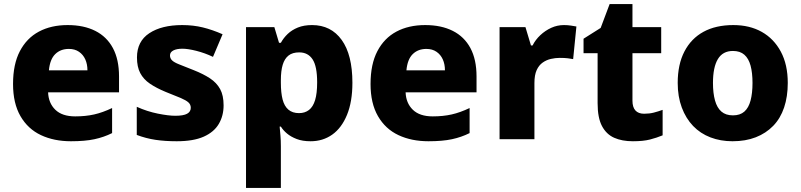

<svg xmlns="http://www.w3.org/2000/svg" viewBox="-20 -683 3930 942"><path d="M312 -560Q391 -560 447.5 -531.5Q504 -503 534 -447Q564 -391 564 -308V-230H216Q218 -177 251.5 -144.5Q285 -112 349 -112Q400 -112 442 -121.5Q484 -131 530 -153V-30Q490 -10 443.5 0Q397 10 328 10Q245 10 181 -20Q117 -50 80.5 -113Q44 -176 44 -271Q44 -368 77.5 -432Q111 -496 171 -528Q231 -560 312 -560ZM318 -443Q277 -443 251 -417.5Q225 -392 220 -338H409Q409 -368 398.5 -391.5Q388 -415 367.5 -429Q347 -443 318 -443Z M1077 -166Q1077 -115 1053.5 -75Q1030 -35 979.5 -12.5Q929 10 847 10Q789 10 742.5 3Q696 -4 651 -21V-159Q702 -136 754.5 -125.5Q807 -115 840 -115Q880 -115 898 -125Q916 -135 916 -154Q916 -170 904.5 -180.5Q893 -191 866 -202.5Q839 -214 793 -232Q747 -251 715.5 -272.5Q684 -294 668 -324.5Q652 -355 652 -401Q652 -480 712.5 -520Q773 -560 874 -560Q928 -560 975 -548.5Q1022 -537 1072 -515L1025 -404Q985 -423 943.5 -433.5Q902 -444 875 -444Q847 -444 830.5 -435.5Q814 -427 814 -411Q814 -397 824 -387Q834 -377 859.5 -367Q885 -357 930 -339Q978 -320 1010.5 -298.5Q1043 -277 1060 -246Q1077 -215 1077 -166Z M1511 -560Q1604 -560 1656.5 -487Q1709 -414 1709 -277Q1709 -184 1682.5 -119.5Q1656 -55 1610 -22.5Q1564 10 1504 10Q1464 10 1435.5 -1Q1407 -12 1388 -28Q1369 -44 1358 -62H1352Q1354 -41 1356 -17.5Q1358 6 1358 35V239H1187V-550H1326L1349 -473H1358Q1371 -497 1391.5 -516.5Q1412 -536 1441.5 -548Q1471 -560 1511 -560ZM1448 -426Q1415 -426 1395.5 -410.5Q1376 -395 1367 -365Q1358 -335 1358 -290V-277Q1358 -228 1366.5 -195Q1375 -162 1395 -145Q1415 -128 1447 -128Q1476 -128 1496 -143.5Q1516 -159 1526 -192Q1536 -225 1536 -279Q1536 -358 1513.5 -392Q1491 -426 1448 -426Z M2066 -560Q2145 -560 2201.5 -531.5Q2258 -503 2288 -447Q2318 -391 2318 -308V-230H1970Q1972 -177 2005.5 -144.5Q2039 -112 2103 -112Q2154 -112 2196 -121.5Q2238 -131 2284 -153V-30Q2244 -10 2197.5 0Q2151 10 2082 10Q1999 10 1935 -20Q1871 -50 1834.5 -113Q1798 -176 1798 -271Q1798 -368 1831.5 -432Q1865 -496 1925 -528Q1985 -560 2066 -560ZM2072 -443Q2031 -443 2005 -417.5Q1979 -392 1974 -338H2163Q2163 -368 2152.5 -391.5Q2142 -415 2121.5 -429Q2101 -443 2072 -443Z M2747 -560Q2764 -560 2781 -557.5Q2798 -555 2808 -553L2792 -393Q2781 -395 2766 -397Q2751 -399 2726 -399Q2705 -399 2683 -394Q2661 -389 2642.5 -376Q2624 -363 2613 -339Q2602 -315 2602 -275V0H2431V-550H2558L2585 -460H2593Q2607 -488 2631 -510.5Q2655 -533 2684.5 -546.5Q2714 -560 2747 -560Z M3140 -125Q3166 -125 3187.5 -130.5Q3209 -136 3231 -144V-19Q3202 -7 3169 1.5Q3136 10 3085 10Q3032 10 2993.5 -7Q2955 -24 2933.5 -64.5Q2912 -105 2912 -177V-422H2843V-493L2927 -546L2971 -663H3083V-550H3224V-422H3083V-189Q3083 -157 3097.5 -141Q3112 -125 3140 -125Z M3845 -276Q3845 -209 3827 -155.5Q3809 -102 3773.5 -65.5Q3738 -29 3688 -9.5Q3638 10 3574 10Q3515 10 3465.5 -9Q3416 -28 3380.5 -65Q3345 -102 3325 -155.5Q3305 -209 3305 -276Q3305 -367 3338 -430.5Q3371 -494 3431.5 -527Q3492 -560 3578 -560Q3658 -560 3717.5 -526.5Q3777 -493 3811 -429.5Q3845 -366 3845 -276ZM3478 -276Q3478 -226 3488 -190Q3498 -154 3519.5 -135.5Q3541 -117 3576 -117Q3611 -117 3632 -135.5Q3653 -154 3662.5 -190Q3672 -226 3672 -276Q3672 -326 3662.5 -361Q3653 -396 3632 -414.5Q3611 -433 3576 -433Q3526 -433 3502 -393Q3478 -353 3478 -276Z"/></svg>

Font: Noto Sans Hebrew Thin ExtraBold
Style: Regular
Weight: 800
Version: Version 3.001